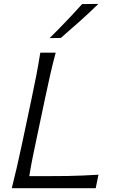

<svg xmlns="http://www.w3.org/2000/svg" viewBox="-20 -990 611 1010"><path d="M42 0Q57 -60 69.8 -115.2Q82.5 -170.5 96.5 -236.5L146.5 -473Q161 -540.5 171.8 -597Q182.5 -653.5 192 -713H273Q257 -653.5 244.2 -597Q231.5 -540.5 217 -472.5L169.5 -247Q158.5 -196 149.8 -151.8Q141 -107.5 134 -63.5H232Q290.5 -63.5 335.2 -64.2Q380 -65 418.8 -66.8Q457.5 -68.5 498 -71L483.5 0ZM241 -789.5Q286 -834 328.8 -878.8Q371.5 -923.5 412 -968.5L497.5 -969.5Q450.5 -923.5 401 -879.2Q351.5 -835 300 -790.5Z"/></svg>

Font: Commissioner Flair Light
Style: Italic
Weight: 300
Italic angle: -12°
Designer: Kostas Bartsokas
Foundry: Kostas Bartsokas
Version: Version 1.000; ttfautohint (v1.8.3)